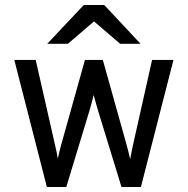

<svg xmlns="http://www.w3.org/2000/svg" viewBox="-20 -752 755 772"><path d="M168.5 0 37.5 -511H123.5L201.5 -168Q205 -154 207.8 -140.2Q210.5 -126.5 212.5 -114Q215 -127 218.5 -140.8Q222 -154.5 225.5 -168L321.5 -511H393.5L489.5 -168Q493.5 -153 497 -139.2Q500.5 -125.5 503.5 -112Q506 -125 508.5 -139Q511 -153 514.5 -168L591.5 -511H677.5L546.5 0H468.5L375.5 -303Q371 -318 365.8 -336.5Q360.5 -355 356.5 -370Q353 -355 348 -336.5Q343 -318 338.5 -303L246.5 0ZM170 -576 317 -732H399L545 -576H463L358 -666L253 -576Z"/></svg>

Font: Undotted
Style: Regular
Weight: 400
Designer: Delve Withrington, Dave Bailey, Thomas Jockin
Foundry: Delve Fonts LLC
Version: Version 4.000